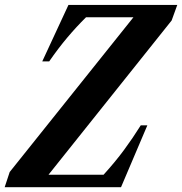

<svg xmlns="http://www.w3.org/2000/svg" viewBox="-46 -782 761 802"><path d="M-26.5 0 -5.5 -63.5 511.5 -710H313.5Q273 -670 235.2 -625.2Q197.5 -580.5 159.5 -525.5H130.5L240 -761.5H694.5L671 -696.5L156.5 -52H386.5Q435.5 -106 472 -155.5Q508.5 -205 542 -258.5H569.5L459.5 0Z"/></svg>

Font: Libre Caslon Condensed Bold
Style: Italic
Weight: 700
Italic angle: -22.583°
Designer: Pablo Impallari, Rodrigo Fuenzalida, Katja Schimmel, Ertekin Erdin
Foundry: Pablo Impallari, Rodrigo Fuenzalida
Version: Version 2.000; ttfautohint (v1.8.4.7-5d5b);gftools[0.9.33]